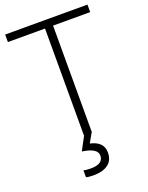

<svg xmlns="http://www.w3.org/2000/svg" viewBox="-173 -800 870 1127"><g transform="rotate(-20 262.0 -237.0)"><path d="M209 196.8Q287.1 196.8 287.1 144Q287.1 98.1 192.9 85L238.3 0H236.8V-667H4.9V-713.9H519V-667H287.1V0H285.2L252.9 57.1Q335 75.2 335 142.1Q335 191.4 301.8 215.8Q268.6 240.2 210 240.2Q176.8 240.2 164.1 234.9V191.9Q178.7 196.8 209 196.8Z"/></g></svg>

Font: OpenSans-Light
Style: Regular
Weight: 300
Foundry: Ascender Corporation
Version: Version 1.10